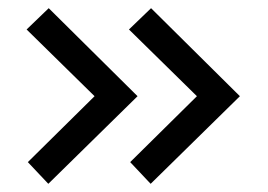

<svg xmlns="http://www.w3.org/2000/svg" viewBox="-20 -513 654 469"><path d="M48 -117 211 -278 45 -441 99 -493 316 -278 98 -64ZM298 -117 461 -278 295 -441 349 -493 566 -278 348 -64Z"/></svg>

Font: Exo Medium
Style: Regular
Weight: 500
Designer: Natanael Gama
Foundry: Natanael Gama
Version: Version 1.500; ttfautohint (v1.6)